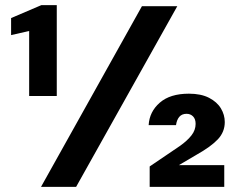

<svg xmlns="http://www.w3.org/2000/svg" viewBox="-20 -724 926 744"><path d="M93 -352V-604L23 -588V-654L140 -704H200V-352ZM139 0 530 -700H667L275 0ZM560 0V-79L678 -159Q706 -179 722 -199.5Q738 -220 738 -244Q738 -263 728 -273Q718 -283 703 -283Q685 -283 675 -271.5Q665 -260 662 -239H556Q559 -291 599 -326Q639 -361 712 -361Q759 -361 790 -345Q821 -329 836 -304Q851 -279 851 -251Q851 -213 824.5 -184.5Q798 -156 741 -124L673 -84H849V0Z"/></svg>

Font: DM Sans 11pt ExtraBold
Style: Regular
Weight: 800
Version: Version 4.004;gftools[0.9.30]